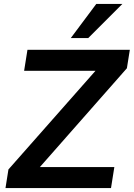

<svg xmlns="http://www.w3.org/2000/svg" viewBox="-20 -959 682 979"><path d="M8 0 23 -95 503 -639 505 -598H103L120 -705H642L627 -611L148 -67L145 -107H563L546 0ZM341 -765 471 -939H604L430 -765Z"/></svg>

Font: Nunito Sans 12pt
Style: Bold Italic
Weight: 700
Italic angle: -9°
Designer: Vernon Adams
Foundry: Vernon Adams
Version: Version 3.101;gftools[0.9.27]